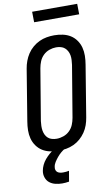

<svg xmlns="http://www.w3.org/2000/svg" viewBox="-119 -978 737 1259"><g transform="rotate(-10 250.0 -348.5)"><path d="M204 8Q175 8 147 2Q119 -4 96.5 -18Q74 -32 58 -54.5Q42 -77 35 -103.5Q28 -130 28.5 -159Q29 -188 34 -217L90 -559Q94 -584 103 -608.5Q112 -633 126.5 -655Q141 -677 161.5 -694.5Q182 -712 205.5 -723Q229 -734 254.5 -738.5Q280 -743 305 -743Q334 -743 362 -737Q390 -731 412.5 -717Q435 -703 451 -680.5Q467 -658 474 -631.5Q481 -605 480.5 -576Q480 -547 475 -518L419 -176Q415 -151 406.5 -126.5Q398 -102 383 -80Q368 -58 348 -40.5Q328 -23 304 -12Q280 -1 254.5 3.5Q229 8 204 8ZM205 -72Q227 -72 250 -80Q273 -88 290.5 -105Q308 -122 317 -144Q326 -166 330 -189L387 -531Q389 -547 390 -563Q391 -579 388.5 -594Q386 -609 379 -622.5Q372 -636 361 -645.5Q350 -655 335 -659Q320 -663 304 -663Q282 -663 259 -655Q236 -647 218.5 -630Q201 -613 192 -591Q183 -569 179 -546L122 -204Q120 -188 119.5 -172Q119 -156 121.5 -141Q124 -126 130.5 -112.5Q137 -99 148 -89.5Q159 -80 174 -76Q189 -72 205 -72ZM189 223Q166 223 144 217.5Q122 212 105.5 199Q89 186 81.5 164.5Q74 143 78 120Q81 101 90 82Q99 63 112.5 47Q126 31 142 17Q158 3 176 -8H249L248 0Q232 9 218 21Q204 33 192.5 47Q181 61 171 76.5Q161 92 159 109Q157 119 160 128.5Q163 138 170.5 143.5Q178 149 187.5 151Q197 153 207 153Q217 153 227 152Q237 151 247 149L235 219Q223 221 212 222Q201 223 189 223ZM191 -850 190 -920H490L491 -850Z"/></g></svg>

Font: Iosevka Term Curly Medium
Style: Italic
Weight: 500
Italic angle: -9°
Designer: Belleve Invis
Foundry: Belleve Invis
Version: Version 32.3.0